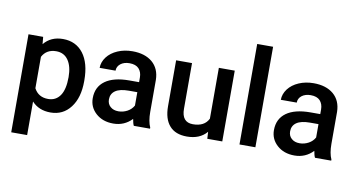

<svg xmlns="http://www.w3.org/2000/svg" viewBox="-87 -979 2631 1411"><g transform="rotate(10 1228.0 -273.5)"><path d="M523.4 -258.8V-266.1C523.4 -351.6 505.4 -418 468.8 -466.3C432.1 -514.2 381.3 -538.1 316.9 -538.1C256.8 -538.1 209.5 -517.1 174.8 -474.6L169.9 -528.3H60.5V203.1H179.2V-47.4C213.9 -9.3 260.3 9.8 318.4 9.8C380.9 9.8 430.7 -14.6 467.8 -63.5C504.9 -111.8 523.4 -177.2 523.4 -258.8ZM405.3 -269C405.3 -207 394.5 -161.1 373.5 -130.9C352.1 -100.1 322.3 -85 284.7 -85C235.8 -85 200.7 -105.5 179.2 -146.5V-380.9C200.2 -420.9 235.4 -440.9 283.7 -440.9C322.8 -440.9 353 -425.3 374 -394.5C395 -363.8 405.3 -321.8 405.3 -269Z M939.5 0H1060.5V-8.3C1047.4 -36.6 1040.5 -74.7 1040.5 -122.1V-360.4C1039.6 -416.5 1020.5 -460.4 983.9 -491.7C947.3 -522.5 897.9 -538.1 835.9 -538.1C795.4 -538.1 758.3 -530.8 725.6 -516.6C692.4 -502.4 666 -482.4 647 -457.5C627.9 -432.1 618.2 -404.8 618.2 -376H736.8C736.8 -397 745.6 -414.1 762.7 -427.7C779.8 -440.9 802.2 -447.8 829.1 -447.8C860.4 -447.8 883.8 -439.5 898.9 -423.3C914.1 -406.7 921.9 -384.8 921.9 -357.4V-322.8H849.1C771.5 -322.8 711.4 -307.6 669.9 -277.8C627.9 -247.6 606.9 -204.1 606.9 -147.9C606.9 -103.5 623.5 -65.9 657.2 -35.6C690.9 -5.4 733.9 9.8 787.1 9.8C841.8 9.8 888.2 -9.8 925.8 -49.3C929.7 -26.4 934.1 -10.3 939.5 0ZM809.1 -85.4C783.7 -85.4 763.7 -92.3 748.5 -106C733.4 -119.1 725.6 -137.2 725.6 -160.2C725.6 -188 736.8 -210 758.8 -225.1C780.8 -240.2 814 -248 857.9 -248H921.9V-148.4C911.6 -129.4 896 -113.8 875.5 -102.5C854.5 -91.3 832.5 -85.4 809.1 -85.4Z M1484.9 -51.8 1487.8 0H1599.6V-528.3H1481V-148.9C1460.9 -107.4 1421.9 -86.9 1364.3 -86.9C1308.6 -86.9 1280.8 -120.6 1280.8 -187.5V-528.3H1162.1V-186C1162.1 -122.6 1176.8 -74.2 1206.5 -40.5C1235.8 -6.8 1279.3 9.8 1336.4 9.8C1400.4 9.8 1450.2 -10.7 1484.9 -51.8Z M1846.7 0V-750H1728V0Z M2291.5 0H2412.6V-8.3C2399.4 -36.6 2392.6 -74.7 2392.6 -122.1V-360.4C2391.6 -416.5 2372.6 -460.4 2335.9 -491.7C2299.3 -522.5 2250 -538.1 2188 -538.1C2147.5 -538.1 2110.4 -530.8 2077.6 -516.6C2044.4 -502.4 2018.1 -482.4 1999 -457.5C1980 -432.1 1970.2 -404.8 1970.2 -376H2088.9C2088.9 -397 2097.7 -414.1 2114.7 -427.7C2131.8 -440.9 2154.3 -447.8 2181.2 -447.8C2212.4 -447.8 2235.8 -439.5 2251 -423.3C2266.1 -406.7 2273.9 -384.8 2273.9 -357.4V-322.8H2201.2C2123.5 -322.8 2063.5 -307.6 2022 -277.8C1980 -247.6 1959 -204.1 1959 -147.9C1959 -103.5 1975.6 -65.9 2009.3 -35.6C2043 -5.4 2085.9 9.8 2139.2 9.8C2193.8 9.8 2240.2 -9.8 2277.8 -49.3C2281.7 -26.4 2286.1 -10.3 2291.5 0ZM2161.1 -85.4C2135.7 -85.4 2115.7 -92.3 2100.6 -106C2085.4 -119.1 2077.6 -137.2 2077.6 -160.2C2077.6 -188 2088.9 -210 2110.8 -225.1C2132.8 -240.2 2166 -248 2210 -248H2273.9V-148.4C2263.7 -129.4 2248 -113.8 2227.5 -102.5C2206.5 -91.3 2184.6 -85.4 2161.1 -85.4Z"/></g></svg>

Font: Shabnam FD Medium
Style: Regular
Weight: 500
Foundry: DejaVu fonts team - Redesigned by Saber Rastikerdar - Based on Vazir font
Version: Version 5.00;October 20, 2019;FontCreator 12.0.0.2547 64-bit